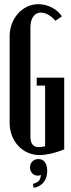

<svg xmlns="http://www.w3.org/2000/svg" viewBox="-20 -729 337 915"><path d="M26 -556Q26 -588 36.5 -615.5Q47 -643 65.5 -664Q84 -685 109 -697Q134 -709 163 -709Q196 -709 226.5 -693.5Q257 -678 275 -651L244 -630Q229 -648 210.5 -658.5Q192 -669 175 -669Q152 -669 138.5 -650Q125 -631 125 -597V-78Q125 -28 164 -28Q171 -28 179 -29Q187 -30 195 -32V-321H155V-359H286V-17Q254 -4 223 3Q192 10 169 10Q138 10 111.5 -2Q85 -14 66 -35Q47 -56 36.5 -83.5Q26 -111 26 -142ZM175 105Q168 108 160 108Q144 108 133.5 97Q123 86 123 69Q123 51 134.5 40Q146 29 163 29Q183 29 194 44Q205 59 205 86Q205 118 188 139.5Q171 161 140 166L137 147Q157 142 165 133Q173 124 175 105Z"/></svg>

Font: Moniqa ExtBd Cond Paragraph
Style: Regular
Weight: 800
Width: 3
Designer: Rajesh Rajput
Foundry: Rajesh Rajput
Version: Version 1.000